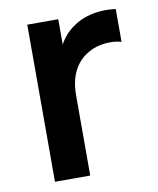

<svg xmlns="http://www.w3.org/2000/svg" viewBox="-67 -597 534 650"><g transform="rotate(-10 199.5 -271.5)"><path d="M70 0V-540H176.5V-408.5L163.5 -425.5Q174 -453.2 190.9 -475.3Q207.8 -497.5 230.5 -511.7Q249.8 -525.1 274 -532.7Q298.2 -540.2 323.8 -542Q349.3 -543.8 374.2 -540V-427.5Q348.6 -434.8 317.8 -431.6Q286.9 -428.5 262.3 -414.7Q237.9 -401.4 222.1 -380.7Q206.2 -359.9 198.7 -333.9Q191.2 -307.8 191.2 -274.3V0Z"/></g></svg>

Font: Hauora
Style: Regular
Weight: 400
Designer: Wayne Shih
Foundry: WCYS
Version: Version 1.001